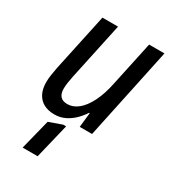

<svg xmlns="http://www.w3.org/2000/svg" viewBox="-187 -639 874 974"><g transform="rotate(30 250.0 -151.5)"><path d="M156.2 9.8Q119.1 9.8 93 -4.4Q66.9 -18.6 53 -45.9Q39.1 -73.2 39.1 -112.3Q39.1 -131.8 42.7 -155.3Q46.4 -178.7 50.8 -201.7L122.6 -537.6H213.9L142.1 -201.7Q137.7 -180.7 135 -161.9Q132.3 -143.1 132.3 -127.4Q132.3 -99.1 145.5 -83.7Q158.7 -68.4 187.5 -68.4Q219.7 -68.4 249.3 -92Q278.8 -115.7 302.5 -162.4Q326.2 -209 340.3 -277.3L396 -537.6H485.8L372.1 0H299.8L309.1 -85.4H305.2Q288.6 -59.6 266.4 -38.1Q244.1 -16.6 216.6 -3.4Q189 9.8 156.2 9.8ZM101.6 235.8 146 59.1 221.7 32.2H238.8L189.5 235.8Z"/></g></svg>

Font: Open Sans SemiCondensed Medium
Style: Italic
Weight: 500
Width: 4
Italic angle: -12°
Designer: Monotype Design Team
Foundry: Monotype Imaging Inc.
Version: Version 3.000